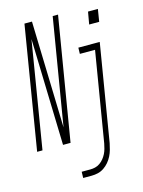

<svg xmlns="http://www.w3.org/2000/svg" viewBox="-175 -815 829 1110"><g transform="rotate(-15 239.5 -260.0)"><path d="M-37 0 84 -735H129L147 -97L253 -735H285L163 0H118L100 -638L-5 0ZM444 -633 457 -707H516L504 -633ZM181 215 182 178H234Q248 178 263 174.5Q278 171 291.5 161.5Q305 152 315 139.5Q325 127 332 113Q339 99 343 84Q347 69 350 54L439 -483H348L349 -520H477L381 60Q377 79 372 97.5Q367 116 358 134Q349 152 336 167.5Q323 183 306 194.5Q289 206 270 210.5Q251 215 232 215Z"/></g></svg>

Font: Iosevka SS04 Extralight
Style: Italic
Weight: 200
Italic angle: -9°
Monospace: yes
Designer: Belleve Invis
Foundry: Belleve Invis
Version: Version 19.0.0; ttfautohint (v1.8.4)